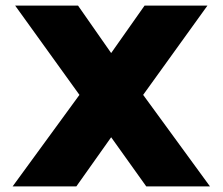

<svg xmlns="http://www.w3.org/2000/svg" viewBox="-20 -664 793 684"><path d="M25 0 263 -326 34 -644H258L376 -475L495 -644H719L490 -326L728 0H501L376 -175L252 0Z"/></svg>

Font: Kanit ExtraBold
Style: Regular
Weight: 800
Designer: Katatrad Team
Foundry: CadsonDemak
Version: Version 2.000; ttfautohint (v1.8.3)